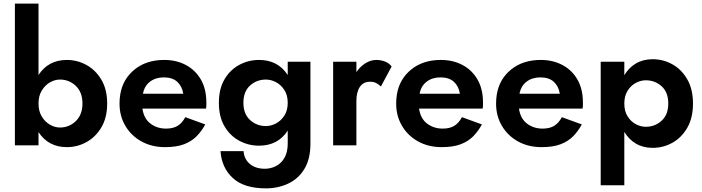

<svg xmlns="http://www.w3.org/2000/svg" viewBox="-20 -800 3867 1057"><path d="M434 -230Q434 -169 397.5 -133.5Q361 -98 310 -98Q282 -98 255 -113.5Q228 -129 210 -158.5Q192 -188 192 -230Q192 -272 210 -301.5Q228 -331 255 -346.5Q282 -362 310 -362Q361 -362 397.5 -327Q434 -292 434 -230ZM570 -230Q570 -307 538.5 -360.5Q507 -414 456.5 -442Q406 -470 348 -470Q246 -470 192 -387V-780H62V0H192V-73Q246 10 348 10Q406 10 456.5 -18Q507 -46 538.5 -99.5Q570 -153 570 -230Z M764 -202H1114Q1116 -213 1116 -221.5Q1116 -230 1116 -236Q1116 -309 1086.5 -361Q1057 -413 1004.5 -441.5Q952 -470 884 -470Q786 -470 721 -417.5Q656 -365 642 -280Q640 -268 639 -255.5Q638 -243 638 -230Q638 -161 670.5 -106.5Q703 -52 759.5 -21Q816 10 888 10Q952 10 993.5 -6Q1035 -22 1062.5 -50Q1090 -78 1110 -115L1000 -155Q984 -124 959 -108Q934 -92 894 -92Q845 -92 808.5 -119.5Q772 -147 764 -202ZM767 -284Q775 -327 806 -350.5Q837 -374 882 -374Q929 -374 955.5 -350Q982 -326 989 -284Z M1320 -234Q1320 -296 1356.5 -329Q1393 -362 1444 -362Q1472 -362 1499.5 -347.5Q1527 -333 1545.5 -304.5Q1564 -276 1564 -234Q1564 -192 1545.5 -163.5Q1527 -135 1499.5 -120.5Q1472 -106 1444 -106Q1393 -106 1356.5 -139.5Q1320 -173 1320 -234ZM1185 -234Q1185 -157 1216 -104.5Q1247 -52 1297.5 -25Q1348 2 1406 2Q1510 2 1564 -81V-10Q1564 37 1546.5 68Q1529 99 1500 114Q1471 129 1438 129Q1387 129 1355.5 102.5Q1324 76 1321 32H1194Q1200 123 1261.5 180Q1323 237 1444 237Q1510 237 1566 211Q1622 185 1655.5 130.5Q1689 76 1689 -10V-460H1564V-387Q1510 -470 1406 -470Q1348 -470 1297.5 -443Q1247 -416 1216 -363.5Q1185 -311 1185 -234Z M2077 -324 2136 -434Q2123 -452 2100 -461Q2077 -470 2052 -470Q2021 -470 1992 -452Q1963 -434 1942 -403V-460H1814V0H1942V-243Q1942 -293 1961 -321.5Q1980 -350 2017 -350Q2037 -350 2050.5 -343Q2064 -336 2077 -324Z M2287 -202H2637Q2639 -213 2639 -221.5Q2639 -230 2639 -236Q2639 -309 2609.5 -361Q2580 -413 2527.5 -441.5Q2475 -470 2407 -470Q2309 -470 2244 -417.5Q2179 -365 2165 -280Q2163 -268 2162 -255.5Q2161 -243 2161 -230Q2161 -161 2193.5 -106.5Q2226 -52 2282.5 -21Q2339 10 2411 10Q2475 10 2516.5 -6Q2558 -22 2585.5 -50Q2613 -78 2633 -115L2523 -155Q2507 -124 2482 -108Q2457 -92 2417 -92Q2368 -92 2331.5 -119.5Q2295 -147 2287 -202ZM2290 -284Q2298 -327 2329 -350.5Q2360 -374 2405 -374Q2452 -374 2478.5 -350Q2505 -326 2512 -284Z M2837 -202H3187Q3189 -213 3189 -221.5Q3189 -230 3189 -236Q3189 -309 3159.5 -361Q3130 -413 3077.5 -441.5Q3025 -470 2957 -470Q2859 -470 2794 -417.5Q2729 -365 2715 -280Q2713 -268 2712 -255.5Q2711 -243 2711 -230Q2711 -161 2743.5 -106.5Q2776 -52 2832.5 -21Q2889 10 2961 10Q3025 10 3066.5 -6Q3108 -22 3135.5 -50Q3163 -78 3183 -115L3073 -155Q3057 -124 3032 -108Q3007 -92 2967 -92Q2918 -92 2881.5 -119.5Q2845 -147 2837 -202ZM2840 -284Q2848 -327 2879 -350.5Q2910 -374 2955 -374Q3002 -374 3028.5 -350Q3055 -326 3062 -284Z M3659 -230Q3659 -169 3622.5 -135.5Q3586 -102 3535 -102Q3507 -102 3480 -116.5Q3453 -131 3435 -159.5Q3417 -188 3417 -230Q3417 -272 3435 -300.5Q3453 -329 3480 -343.5Q3507 -358 3535 -358Q3586 -358 3622.5 -325Q3659 -292 3659 -230ZM3795 -230Q3795 -309 3763.5 -363.5Q3732 -418 3681.5 -446Q3631 -474 3573 -474Q3521 -474 3481.5 -451Q3442 -428 3417 -386V-460H3287V220H3417V-74Q3442 -32 3481.5 -9Q3521 14 3573 14Q3631 14 3681.5 -14Q3732 -42 3763.5 -96.5Q3795 -151 3795 -230Z"/></svg>

Font: Jost-600-Semi-PL
Style: Regular
Weight: 600
Version: Version 3.300; ttfautohint (v0.97) -l 8 -r 50 -G 200 -x 14 -